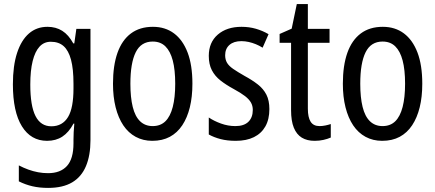

<svg xmlns="http://www.w3.org/2000/svg" viewBox="-20 -678 2126 938"><path d="M212 -547Q253 -547 284 -527.5Q315 -508 338 -466H343L353 -537H422V7Q422 81 400 133.5Q378 186 332.5 213Q287 240 215 240Q173 240 138.5 232Q104 224 72 208V130Q95 142 118.5 150.5Q142 159 166 163.5Q190 168 215 168Q275 168 307 133Q339 98 339 22V5Q339 -11 340 -32.5Q341 -54 343 -74H339Q316 -31 284.5 -10.5Q253 10 210 10Q131 10 87 -61Q43 -132 43 -266Q43 -357 63.5 -419.5Q84 -482 121.5 -514.5Q159 -547 212 -547ZM228 -474Q195 -474 173 -450Q151 -426 139.5 -379.5Q128 -333 128 -265Q128 -161 153.5 -111Q179 -61 231 -61Q258 -61 278.5 -72.5Q299 -84 312.5 -106.5Q326 -129 332.5 -164Q339 -199 339 -245V-269Q339 -341 327 -386Q315 -431 291 -452.5Q267 -474 228 -474Z M920 -269Q920 -205 907.5 -154Q895 -103 870.5 -66Q846 -29 809.5 -9.5Q773 10 724 10Q679 10 643 -9.5Q607 -29 582.5 -65.5Q558 -102 545 -153.5Q532 -205 532 -269Q532 -358 554 -420Q576 -482 619.5 -514.5Q663 -547 727 -547Q787 -547 830 -515Q873 -483 896.5 -421.5Q920 -360 920 -269ZM617 -269Q617 -202 628.5 -155.5Q640 -109 664.5 -85.5Q689 -62 726 -62Q764 -62 788 -85.5Q812 -109 824 -155.5Q836 -202 836 -269Q836 -337 824 -382.5Q812 -428 788 -451.5Q764 -475 726 -475Q669 -475 643 -422.5Q617 -370 617 -269Z M1296 -145Q1296 -95 1276.5 -60.5Q1257 -26 1220.5 -8Q1184 10 1132 10Q1090 10 1057.5 1.5Q1025 -7 1000 -21V-104Q1025 -87 1059.5 -74.5Q1094 -62 1130 -62Q1172 -62 1193.5 -83Q1215 -104 1215 -141Q1215 -161 1206 -177Q1197 -193 1177 -208.5Q1157 -224 1122 -243Q1085 -263 1057.5 -284.5Q1030 -306 1015 -335Q1000 -364 1000 -405Q1000 -471 1044 -509Q1088 -547 1160 -547Q1197 -547 1230 -537.5Q1263 -528 1292 -511L1263 -445Q1247 -455 1230 -462Q1213 -469 1195 -473Q1177 -477 1159 -477Q1122 -477 1101 -458.5Q1080 -440 1080 -408Q1080 -387 1089 -371.5Q1098 -356 1119 -341.5Q1140 -327 1175 -307Q1212 -287 1239.5 -265.5Q1267 -244 1281.5 -215.5Q1296 -187 1296 -145Z M1541 -62Q1555 -62 1569.5 -65Q1584 -68 1596 -72V-6Q1580 1 1560 5.5Q1540 10 1517 10Q1480 10 1454.5 -5.5Q1429 -21 1415.5 -54Q1402 -87 1402 -140V-469H1346V-512L1405 -538L1430 -658H1484V-537H1590V-469H1484V-147Q1484 -105 1497.5 -83.5Q1511 -62 1541 -62Z M2043 -269Q2043 -205 2030.5 -154Q2018 -103 1993.5 -66Q1969 -29 1932.5 -9.5Q1896 10 1847 10Q1802 10 1766 -9.5Q1730 -29 1705.5 -65.5Q1681 -102 1668 -153.5Q1655 -205 1655 -269Q1655 -358 1677 -420Q1699 -482 1742.5 -514.5Q1786 -547 1850 -547Q1910 -547 1953 -515Q1996 -483 2019.5 -421.5Q2043 -360 2043 -269ZM1740 -269Q1740 -202 1751.5 -155.5Q1763 -109 1787.5 -85.5Q1812 -62 1849 -62Q1887 -62 1911 -85.5Q1935 -109 1947 -155.5Q1959 -202 1959 -269Q1959 -337 1947 -382.5Q1935 -428 1911 -451.5Q1887 -475 1849 -475Q1792 -475 1766 -422.5Q1740 -370 1740 -269Z"/></svg>

Font: Noto Sans Display Condensed
Style: Regular
Weight: 400
Width: 3
Designer: Monotype Design Team
Foundry: Monotype Imaging Inc.
Version: Version 2.003